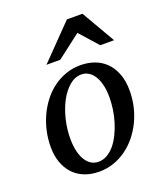

<svg xmlns="http://www.w3.org/2000/svg" viewBox="-136 -810 777 912"><g transform="rotate(-20 253.0 -354.0)"><path d="M374 -304.2Q374 -339.8 367.2 -367.2Q360.4 -394.5 348.6 -413.1Q336.9 -431.6 320.6 -441.4Q304.2 -451.2 285.2 -451.2Q252.4 -451.2 224.4 -427.5Q196.3 -403.8 175.8 -365.5Q155.3 -327.1 143.6 -279.1Q131.8 -231 131.8 -182.1Q131.8 -145 138.7 -117.2Q145.5 -89.4 157.7 -70.6Q169.9 -51.8 186 -42.5Q202.1 -33.2 221.2 -33.2Q244.6 -33.2 265.4 -45.2Q286.1 -57.1 303 -77.4Q319.8 -97.7 333 -124.5Q346.2 -151.4 355.5 -181.4Q364.7 -211.4 369.4 -243.2Q374 -274.9 374 -304.2ZM475.1 -299.8Q475.1 -259.3 466.1 -220.5Q457 -181.6 440.2 -147Q423.3 -112.3 399.7 -83.3Q376 -54.2 346.4 -33Q316.9 -11.7 282.2 0.2Q247.6 12.2 209 12.2Q168 12.2 134.8 -1Q101.6 -14.2 78.6 -38.8Q55.7 -63.5 43.2 -98.4Q30.8 -133.3 30.8 -176.8Q30.8 -217.3 39.6 -256.6Q48.3 -295.9 64.7 -331.1Q81.1 -366.2 104.5 -396.2Q127.9 -426.3 157.5 -448Q187 -469.7 221.9 -481.9Q256.8 -494.1 295.9 -494.1Q332 -494.1 364.5 -482.9Q397 -471.7 421.6 -447.8Q446.3 -423.8 460.7 -387.2Q475.1 -350.6 475.1 -299.8ZM417.5 -550.8 335.4 -643.1 215.3 -550.8H145.5L310.5 -720.2H389.2L487.3 -550.8Z"/></g></svg>

Font: Charis SIL Eur
Style: Italic
Weight: 400
Italic angle: -11°
Foundry: SIL International
Version: Version 5.000